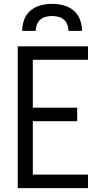

<svg xmlns="http://www.w3.org/2000/svg" viewBox="-20 -975 540 995"><path d="M72 0V-735H436V-665H150V-417H380V-347H150V-70H436V0ZM95 -815Q95 -845 105.5 -873.5Q116 -902 139 -921Q162 -940 191 -947.5Q220 -955 250 -955Q280 -955 309 -947.5Q338 -940 361 -921Q384 -902 394.5 -873.5Q405 -845 405 -815H335Q335 -831 329 -847Q323 -863 311 -873.5Q299 -884 282.5 -888Q266 -892 250 -892Q234 -892 217.5 -888Q201 -884 189 -873.5Q177 -863 171 -847Q165 -831 165 -815Z"/></svg>

Font: Huly
Style: Regular
Weight: 400
Designer: Belleve Invis
Foundry: Belleve Invis
Version: Version 33.2.5; ttfautohint (v1.8.4)